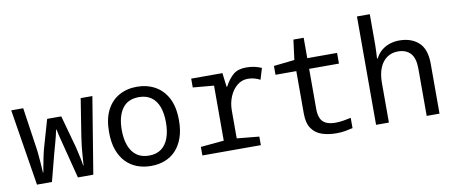

<svg xmlns="http://www.w3.org/2000/svg" viewBox="-67 -1038 3134 1326"><g transform="rotate(-10 1500.0 -375.0)"><path d="M102 0 16 -536H100L139 -271Q145 -234 147.5 -205Q150 -176 152.5 -146Q155 -116 157 -75H160Q163 -92 168.5 -122.5Q174 -153 181.5 -188.5Q189 -224 198 -254L250 -435H349L399 -254Q408 -224 416 -189.5Q424 -155 430.5 -124.5Q437 -94 439 -75H442Q445 -115 447 -144.5Q449 -174 452 -203Q455 -232 461 -271L503 -536H585L497 0H389L341 -188Q331 -229 320 -270Q309 -311 301 -351H298Q290 -311 278.5 -270Q267 -229 256 -188L207 0Z M901 10Q849 10 804 -7Q759 -24 725.5 -59Q692 -94 673.5 -146.5Q655 -199 655 -270Q655 -363 686.5 -424Q718 -485 773 -515.5Q828 -546 898 -546Q968 -546 1024 -515.5Q1080 -485 1112.5 -423.5Q1145 -362 1145 -267Q1145 -197 1126.5 -145Q1108 -93 1075.5 -58.5Q1043 -24 998.5 -7Q954 10 901 10ZM900 -63Q952 -63 986 -88Q1020 -113 1037 -159.5Q1054 -206 1054 -269Q1054 -333 1037 -378.5Q1020 -424 985.5 -448.5Q951 -473 899 -473Q821 -473 782.5 -418.5Q744 -364 744 -269Q744 -206 761.5 -159.5Q779 -113 813.5 -88Q848 -63 900 -63Z M1262 0V-60L1425 -75V-461L1278 -474V-536H1497L1509 -438H1513Q1541 -491 1574.5 -518.5Q1608 -546 1663 -546Q1697 -546 1723.5 -540Q1750 -534 1772 -524L1748 -445Q1732 -454 1710 -460.5Q1688 -467 1663 -467Q1620 -467 1587 -440Q1554 -413 1535 -368Q1516 -323 1516 -269V-75L1672 -60V0Z M2202 10Q2145 10 2100 -5Q2055 -20 2028.5 -58Q2002 -96 2002 -163V-461H1856V-523L2002 -539L2020 -679H2092V-536H2301V-461H2092V-180Q2092 -140 2103.5 -114Q2115 -88 2141 -75.5Q2167 -63 2208 -63Q2234 -63 2264 -68Q2294 -73 2316 -78V-6Q2292 0 2263 5Q2234 10 2202 10Z M2480 0V-760H2570V-544Q2570 -525 2568.5 -496Q2567 -467 2566 -450H2571Q2588 -483 2613.5 -504Q2639 -525 2671 -535.5Q2703 -546 2739 -546Q2822 -546 2873.5 -499.5Q2925 -453 2925 -350V0H2835V-332Q2835 -405 2804 -439Q2773 -473 2716 -473Q2672 -473 2639 -450Q2606 -427 2588 -383.5Q2570 -340 2570 -278V0Z"/></g></svg>

Font: Noto Sans Mono
Style: Regular
Weight: 400
Designer: Monotype Design Team
Foundry: Monotype Imaging Inc.
Version: Version 2.014